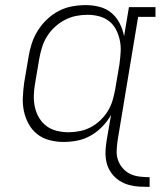

<svg xmlns="http://www.w3.org/2000/svg" viewBox="-20 -548 640 752"><path d="M566 184Q546 184 527 183Q508 182 489.5 177.5Q471 173 455 164Q439 155 426.5 142Q414 129 406 112.5Q398 96 395 77Q392 58 393.5 38.5Q395 19 398 0L415 -98Q401 -73 380.5 -52Q360 -31 335.5 -17Q311 -3 283.5 2.5Q256 8 229 8Q229 8 229 8Q229 8 229 8Q201 8 174 1Q147 -6 126 -22.5Q105 -39 92 -63Q79 -87 73.5 -113.5Q68 -140 69.5 -168.5Q71 -197 75 -226L92 -326Q96 -352 104.5 -378Q113 -404 128 -428Q143 -452 164 -472Q185 -492 210 -505Q235 -518 262 -523Q289 -528 316 -528Q344 -528 370.5 -521Q397 -514 417 -497Q437 -480 449 -456Q461 -432 466 -406L485 -520H589V-482H521L441 0Q438 20 437 40.5Q436 61 442 78.5Q448 96 460.5 110.5Q473 125 489.5 133Q506 141 526 143.5Q546 146 566 146ZM249 -30Q270 -30 292.5 -34.5Q315 -39 335 -49.5Q355 -60 372.5 -76.5Q390 -93 402 -112.5Q414 -132 420.5 -153.5Q427 -175 431 -197L448 -297Q451 -320 452.5 -343.5Q454 -367 449.5 -389Q445 -411 435 -431Q425 -451 408 -464.5Q391 -478 369 -484Q347 -490 323 -490Q300 -490 277.5 -485.5Q255 -481 234 -470Q213 -459 195 -442.5Q177 -426 164.5 -406Q152 -386 145 -364Q138 -342 134 -319L117 -219Q113 -196 112.5 -172.5Q112 -149 117 -127Q122 -105 133.5 -86Q145 -67 162.5 -54Q180 -41 202.5 -35.5Q225 -30 249 -30Z"/></svg>

Font: Iosevka Etoile XLtObl
Style: Regular
Weight: 200
Italic angle: -9°
Designer: Belleve Invis
Foundry: Belleve Invis
Version: Version 15.5.2; ttfautohint (v1.8.4)